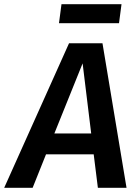

<svg xmlns="http://www.w3.org/2000/svg" viewBox="-63 -898 657 918"><path d="M518 -878H231L219 -787H506ZM405 0H542L427 -691H267L-43 0H93L157 -160H385ZM197 -260 332 -595 373 -260Z"/></svg>

Font: Fira Sans Medium
Style: Italic
Weight: 500
Italic angle: -8°
Designer: bBox Type GmbH & Carrois Corporate GbR & Edenspiekermann AG
Foundry: bBox Type GmbH & Carrois Corporate GbR & Edenspiekermann AG
Version: Version 4.301;PS 004.301;hotconv 1.0.88;makeotf.lib2.5.64775